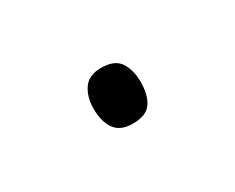

<svg xmlns="http://www.w3.org/2000/svg" viewBox="-32 -144 281 230"><g transform="rotate(-30 108.5 -29.5)"><path d="M76 -30Q76 -46 83.5 -57Q91 -68 108 -68Q127 -68 134 -57Q141 -46 141 -30Q141 -12 134 -1.5Q127 9 108 9Q91 9 83.5 -1.5Q76 -12 76 -30Z"/></g></svg>

Font: Noto Sans Kannada SemiCondensed ExtraLight
Style: Regular
Weight: 200
Width: 4
Designer: Jelle Bosma - Monotype Design Team
Foundry: Monotype Imaging Inc.
Version: Version 2.005; ttfautohint (v1.8.4.7-5d5b)